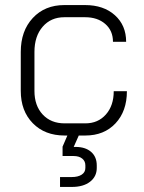

<svg xmlns="http://www.w3.org/2000/svg" viewBox="-20 -527 569 758"><path d="M291 8 271 53H278Q317 53 339.5 72.5Q362 92 362 126V136Q362 170 335.5 190.5Q309 211 264 211H217V172H263Q288 172 302.5 162.5Q317 153 317 136V126Q317 109 304.5 99Q292 89 271 89H227V52L246 8H235Q157 8 109.5 -40.5Q62 -89 62 -168V-322Q62 -405 109.5 -456Q157 -507 234 -507H316Q389 -507 433.5 -467Q478 -427 478 -362H426Q426 -406 395.5 -432.5Q365 -459 316 -459H234Q181 -459 148.5 -421.5Q116 -384 116 -322V-168Q116 -110 148.5 -75Q181 -40 235 -40H317Q367 -40 398 -75Q429 -110 429 -167H481Q481 -88 436 -40Q391 8 317 8Z"/></svg>

Font: Bai Jamjuree Light
Style: Regular
Weight: 300
Designer: Katatrad Aksorn Co.,Ltd.
Foundry: Cadson Demak Co.,Ltd.
Version: Version 1.000; ttfautohint (v1.6)